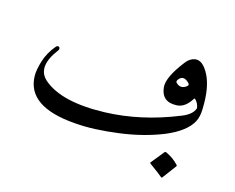

<svg xmlns="http://www.w3.org/2000/svg" viewBox="-102 -681 1188 972"><g transform="rotate(20 491.5 -195.0)"><path d="M796 -504Q836 -516 875 -455Q914 -394 920 -281Q923 -241 911 -212Q884 -150 787 -99Q738 -74 682.5 -54.5Q627 -35 564 -21Q501 -7 443.5 0.5Q386 8 333 8Q80 10 64 -149Q61 -179 71 -227Q82 -278 114 -323Q118 -329 125 -329Q132 -329 134 -322Q136 -315 132 -310Q60 -196 132 -144Q236 -69 461 -96Q553 -107 645.5 -136Q738 -165 830 -212Q885 -239 892 -275Q887 -300 866 -317Q864 -319 860 -312Q833 -260 792 -254Q712 -242 698 -318Q689 -369 755 -471Q772 -497 796 -504ZM807 -363Q817 -372 806 -381Q770 -411 750 -375Q746 -366 751 -361Q779 -337 807 -363ZM814 -10Q816 -13 822 -12Q862 2 893 30Q897 34 894 38L847 114Q844 119 837 113Q833 110 816 99Q799 88 767 69Q762 66 765 63Z"/></g></svg>

Font: Amiri
Style: Regular
Weight: 400
Designer: Khaled Hosny
Version: Version 0.114